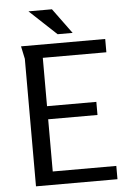

<svg xmlns="http://www.w3.org/2000/svg" viewBox="-60 -949 669 993"><g transform="rotate(-5 274.5 -452.5)"><path d="M248 -905H126L266 -774H344ZM72 -728 86 -662V0H509V-69H179V-340H435V-408H179V-659H509V-728Z"/></g></svg>

Font: Rosario
Style: Regular
Weight: 400
Designer: Hector Gatti
Foundry: Omnibus Type
Version: Version 1.100